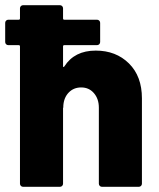

<svg xmlns="http://www.w3.org/2000/svg" viewBox="-29 -720 613 740"><path d="M518 -341V-12Q518 -7 514.5 -3.5Q511 0 506 0H364Q359 0 355.5 -3.5Q352 -7 352 -12V-305Q352 -339 333 -361Q314 -383 284 -383Q255 -383 236 -363.5Q217 -344 215 -312V-305H214V-12Q214 -7 210.5 -3.5Q207 0 202 0H60Q55 0 51.5 -3.5Q48 -7 48 -12V-541Q48 -546 43 -546H3Q-2 -546 -5.5 -549.5Q-9 -553 -9 -558V-632Q-9 -637 -5.5 -640.5Q-2 -644 3 -644H43Q48 -644 48 -649V-688Q48 -693 51.5 -696.5Q55 -700 60 -700H202Q207 -700 210.5 -696.5Q214 -693 214 -688V-649Q214 -644 219 -644H345Q350 -644 353.5 -640.5Q357 -637 357 -632V-558Q357 -553 353.5 -549.5Q350 -546 345 -546H219Q214 -546 214 -541V-466Q214 -462 215.5 -461.5Q217 -461 219 -464Q258 -525 340 -525Q418 -525 468 -475.5Q518 -426 518 -341Z"/></svg>

Font: BARLOWEXTRABOLD
Style: Regular
Weight: 800
Designer: Jeremy Tribby
Foundry: Tribby Type
Version: Version 1.422